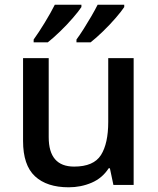

<svg xmlns="http://www.w3.org/2000/svg" viewBox="-20 -786 671 816"><path d="M548 -539V0H462L447 -71H442Q415 -29 369.5 -9.5Q324 10 272 10Q179 10 128.5 -37Q78 -84 78 -187V-539H187V-203Q187 -78 295 -78Q378 -78 409 -127Q440 -176 440 -268V-539ZM508 -756Q497 -739 472 -710Q447 -681 417.5 -652.5Q388 -624 365 -606H305V-618Q319 -637 335.5 -663Q352 -689 368 -716.5Q384 -744 395 -766H508ZM326 -756Q315 -739 290 -710Q265 -681 235.5 -652.5Q206 -624 183 -606H123V-618Q144 -647 170 -689.5Q196 -732 213 -766H326Z"/></svg>

Font: Noto Sans Thaana Medium
Style: Regular
Weight: 500
Designer: David Williams
Foundry: Google Inc.
Version: Version 3.001; ttfautohint (v1.8.4.7-5d5b)